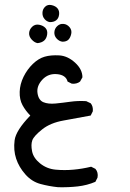

<svg xmlns="http://www.w3.org/2000/svg" viewBox="-20 -452 540 795"><path d="M220.7 323.2Q182.6 319.3 147 309.6Q111.3 299.8 85 270Q58.6 240.2 46.9 205.1Q35.2 169.9 40.5 128.9Q45.9 87.9 105.5 26.4Q85.9 6.8 73.2 -16.6Q60.5 -40 61.5 -71.8Q62.5 -103.5 77.6 -134.3Q92.8 -165 116.2 -187.5Q139.6 -210 165 -217.3Q190.4 -224.6 225.1 -222.7Q259.8 -220.7 290.5 -192.9Q321.3 -165 321.3 -131.8L311.5 -114.3Q297.9 -103.5 277.3 -105.5L259.8 -114.3Q252.9 -141.6 216.3 -145Q179.7 -148.4 155.3 -122.1Q130.9 -95.7 135.3 -66.4Q139.6 -37.1 159.7 -28.8Q179.7 -20.5 210 -23.4Q240.2 -26.4 271.5 -30.8Q302.7 -35.2 336.9 -33.2L355.5 -24.4Q366.2 -11.7 364.3 8.8L355.5 26.4Q298.8 37.1 243.7 46.9Q188.5 56.6 154.3 84Q120.1 111.3 113.8 128.9Q107.4 146.5 112.8 174.3Q118.2 202.1 146 224.6Q173.8 247.1 210.4 250.5Q247.1 253.9 284.2 250.5Q321.3 247.1 357.4 238.3L375 247.1Q387.7 261.7 383.8 283.2L375 300.8Q340.8 315.4 302.2 319.8Q263.7 324.2 220.7 323.2ZM135.7 -273.4Q123 -275.4 111.3 -288.1Q99.6 -300.8 100.6 -315.4Q101.6 -330.1 113.3 -341.3Q125 -352.5 141.6 -349.6Q158.2 -346.7 168 -336.4Q177.7 -326.2 175.3 -309.6Q172.9 -293 163.1 -284.2Q153.3 -275.4 135.7 -273.4ZM238.3 -279.3Q224.6 -281.2 214.4 -292.5Q204.1 -303.7 205.1 -318.8Q206.1 -334 217.3 -344.2Q228.5 -354.5 243.2 -353Q257.8 -351.6 268.1 -339.4Q278.3 -327.1 274.9 -311.5Q271.5 -295.9 263.2 -287.6Q254.9 -279.3 238.3 -279.3ZM186.5 -360.4Q173.8 -362.3 164.6 -373Q155.3 -383.8 155.8 -398.9Q156.2 -414.1 167 -424.3Q177.7 -434.6 194.3 -430.7Q210.9 -426.8 218.8 -416.5Q226.6 -406.2 224.6 -391.1Q222.7 -376 212.9 -368.2Q203.1 -360.4 186.5 -360.4Z"/></svg>

Font: NaikaiFont
Style: Regular
Weight: 400
Version: Version 1.67